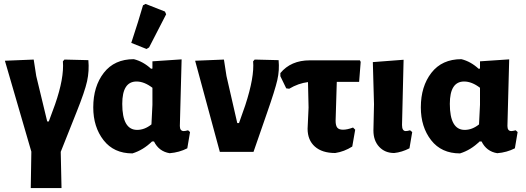

<svg xmlns="http://www.w3.org/2000/svg" viewBox="-20 -775 2686 980"><path d="M137 185 140 -1 5 -465 152 -471 165 -387 221 -155H229L261 -242Q308 -377 301 -462L309 -471L431 -468Q436 -413 424.5 -360.5Q413 -308 370 -201L290 0L294 185Z M710 -748 723 -755 822 -716 828 -702Q811 -668 741 -533L728 -525L650 -556Q688 -671 710 -748ZM656 8Q561 8 508.5 -59.5Q456 -127 456 -227Q456 -334 510 -403.5Q564 -473 663 -473Q711 -461 751 -424L758 -425V-462L907 -472L898 -132Q898 -106 918 -106Q925 -106 940 -110L950 -101L936 -18Q895 3 846 7Q791 -2 766 -53H756Q711 -9 656 8ZM604 -245Q604 -112 680 -112Q718 -112 753 -140L758 -240V-327Q716 -359 677 -359Q604 -359 604 -245Z M1402 -468Q1407 -417 1395.5 -366.5Q1384 -316 1342 -196L1274 0H1102L976 -465L1123 -471L1136 -387L1191 -147H1200L1232 -238Q1279 -382 1272 -462L1280 -471Z M1691 6Q1624 6 1587 -27Q1550 -60 1550 -118L1555 -226L1552 -356Q1503 -350 1456 -322L1441 -324L1411 -386V-402Q1465 -467 1561 -467H1817L1821 -459L1813 -357H1699L1693 -159Q1693 -134 1701.5 -123.5Q1710 -113 1731 -113Q1752 -113 1782 -124L1793 -113L1778 -27Q1737 -1 1691 6Z M1992 6Q1945 6 1915.5 -25.5Q1886 -57 1886 -109L1889 -243L1883 -458L2040 -470L2032 -137Q2032 -106 2051 -106Q2060 -106 2073 -110L2084 -101L2070 -18Q2031 2 1992 6Z M2328 8Q2233 8 2180.5 -59.5Q2128 -127 2128 -227Q2128 -334 2182 -403.5Q2236 -473 2335 -473Q2383 -461 2423 -424L2430 -425V-462L2579 -472L2570 -132Q2570 -106 2590 -106Q2597 -106 2612 -110L2622 -101L2608 -18Q2567 3 2518 7Q2463 -2 2438 -53H2428Q2383 -9 2328 8ZM2276 -245Q2276 -112 2352 -112Q2390 -112 2425 -140L2430 -240V-327Q2388 -359 2349 -359Q2276 -359 2276 -245Z"/></svg>

Font: Alegreya Sans SC ExtraBold
Style: Regular
Weight: 800
Designer: Juan Pablo del Peral
Foundry: Huerta Tipografica
Version: Version 2.007